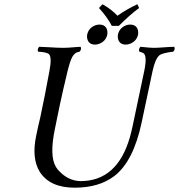

<svg xmlns="http://www.w3.org/2000/svg" viewBox="-20 -869 838 899"><path d="M388.2 -707Q395 -738.3 426.3 -750.5Q436 -753.9 445.3 -753.9Q475.1 -753.9 481.9 -727.1Q483.9 -716.8 482.4 -707Q475.6 -675.8 443.8 -663.6Q434.1 -660.2 425.3 -660.2Q395.5 -660.2 388.7 -687Q386.2 -696.8 388.2 -707ZM532.2 -707Q539.1 -738.3 570.3 -750.5Q580.1 -753.9 589.4 -753.9Q619.1 -753.9 626 -727.1Q627.9 -716.8 626.5 -707Q619.6 -675.8 587.9 -663.6Q578.1 -660.2 569.3 -660.2Q539.6 -660.2 532.7 -687Q530.3 -696.8 532.2 -707ZM237.8 -269Q210 -138.7 242.2 -86.9Q246.1 -80.6 249.5 -76.2Q295.9 -22 356.9 -21Q528.8 -21 587.9 -225.6Q594.7 -249.5 600.6 -276.9L655.3 -536.1Q670.4 -608.4 650.9 -620.6Q645.5 -623.5 632.8 -627Q627 -638.7 637.7 -649.9Q684.6 -645 697.8 -645Q716.8 -645 742.7 -647Q772 -649.4 795.9 -649.9Q801.8 -638.2 791 -627Q740.2 -621.1 726.1 -609.9Q706.5 -592.8 694.3 -536.1L643.1 -294.9Q604.5 -113.3 515.6 -44.9Q443.8 9.8 329.6 9.8Q214.8 9.8 167 -63Q126.5 -127 149.9 -235.8Q153.3 -251.5 157.7 -272.5Q164.1 -298.8 168.9 -320.8Q188.5 -412.1 211.4 -536.1Q224.1 -602.5 208.5 -616.2Q196.8 -625 158.7 -627Q152.8 -638.7 163.6 -649.9Q178.7 -649.4 207.5 -647.9Q251 -645 276.4 -645Q296.9 -645 334.5 -648.4Q351.1 -649.9 357.4 -649.9Q363.3 -638.2 352.5 -627Q329.6 -624 317.9 -601.6Q307.1 -580.1 296.4 -536.1Q275.9 -451.2 261.2 -382.8Q257.8 -367.7 250.5 -331.1Q242.2 -290.5 237.8 -269ZM503.4 -748Q483.4 -787.6 443.4 -831.5L460 -849.1Q502 -825.2 529.8 -795.4Q581.5 -830.6 623.5 -849.1L631.3 -831.5Q585.9 -797.9 536.6 -748Z"/></svg>

Font: Linux Libertine Display Slanted O
Style: Slanted
Weight: 400
Designer: Philipp H. Poll
Foundry: Philipp H. Poll
Version: Version 5.0.9